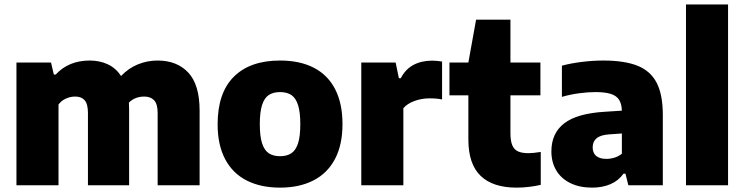

<svg xmlns="http://www.w3.org/2000/svg" viewBox="-20 -828 3327 858"><path d="M872 -333.5V0H684.5V-323Q684.5 -363 668.8 -379.8Q653 -396.5 624.5 -396.5Q604.5 -396.5 587 -389.8Q569.5 -383 556 -369.5Q557 -350.5 557 -340V0H373V-323Q373 -363 358.5 -379.8Q344 -396.5 316 -396.5Q294 -396.5 274 -387.2Q254 -378 241.5 -361V0H53.5V-548.5H208L220.5 -495H229Q287 -557.5 381 -557.5Q426 -557.5 462 -540.5Q498 -523.5 521 -488.5Q554.5 -523.5 596.5 -540.5Q638.5 -557.5 684 -557.5Q771 -557.5 821.5 -503.5Q872 -449.5 872 -333.5Z M952.5 -272.5Q952.5 -413 1025 -485.2Q1097.5 -557.5 1231.5 -557.5Q1320 -557.5 1382.5 -525.2Q1445 -493 1477.8 -429.2Q1510.5 -365.5 1510.5 -273.5Q1510.5 -181 1477 -117.5Q1443.5 -54 1380.8 -21.8Q1318 10.5 1231.5 10.5Q1145 10.5 1082.2 -21.5Q1019.5 -53.5 986 -117Q952.5 -180.5 952.5 -272.5ZM1322 -272.5Q1322 -327 1311.8 -358.8Q1301.5 -390.5 1281.8 -403.5Q1262 -416.5 1231.5 -416.5Q1201 -416.5 1181.2 -403.5Q1161.5 -390.5 1151.2 -359Q1141 -327.5 1141 -273.5Q1141 -219 1151.2 -187.5Q1161.5 -156 1181.2 -143Q1201 -130 1231.5 -130Q1262 -130 1281.8 -143Q1301.5 -156 1311.8 -187.2Q1322 -218.5 1322 -272.5Z M1594.5 -548.5H1748L1762.5 -478.5H1771Q1791.5 -518.5 1827.5 -537.8Q1863.5 -557 1911 -557Q1931.5 -557 1955.5 -553V-383.5Q1933.5 -388.5 1899 -388.5Q1864.5 -388.5 1832.2 -376.8Q1800 -365 1782.5 -344.5V0H1594.5Z M2396.5 -149V-2Q2374 3.5 2344.8 7Q2315.5 10.5 2289 10.5Q2182.5 10.5 2127.8 -42.2Q2073 -95 2073 -204.5V-402H1988.5V-548.5H2073L2107.5 -740H2261V-548.5H2395V-402H2261V-233.5Q2261 -199 2269 -179.5Q2277 -160 2294.2 -151.8Q2311.5 -143.5 2342 -143.5Q2362.5 -143.5 2396.5 -149Z M2942 -314V0H2788L2775 -52H2766.5Q2743.5 -20 2707.5 -4.8Q2671.5 10.5 2626 10.5Q2569.5 10.5 2528.2 -10Q2487 -30.5 2465.5 -67Q2444 -103.5 2444 -151.5Q2444 -232.5 2501.2 -276.8Q2558.5 -321 2682 -328.5L2759 -333.5Q2758 -364.5 2746.2 -382.5Q2734.5 -400.5 2709.2 -408.5Q2684 -416.5 2640 -416.5Q2606.5 -416.5 2566.2 -411Q2526 -405.5 2491 -395V-534.5Q2532 -545.5 2581.2 -551.5Q2630.5 -557.5 2675 -557.5Q2771 -557.5 2829 -534.2Q2887 -511 2914.5 -458Q2942 -405 2942 -314ZM2759 -141V-231.5L2702 -227.5Q2664 -225 2646.2 -210.2Q2628.5 -195.5 2628.5 -169.5Q2628.5 -144.5 2644.2 -131.2Q2660 -118 2689.5 -118Q2708 -118 2726 -123.5Q2744 -129 2759 -141Z M3045.5 0V-808H3233.5V0Z"/></svg>

Font: Encode Sans ExtraBold
Style: Regular
Weight: 800
Designer: Multiple Designers
Foundry: Impallari Type
Version: Version 2.000